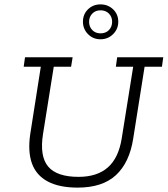

<svg xmlns="http://www.w3.org/2000/svg" viewBox="-20 -844 764 875"><path d="M334 11Q250 11 197.5 -17Q145 -45 125.5 -99.5Q106 -154 118 -234L166 -540H88L94 -583H311L304 -540H225L176 -233Q160 -132 199.5 -85Q239 -38 338 -38Q423 -38 472 -81.5Q521 -125 535 -215L587 -540H508L514 -583H724L718 -540H639L587 -212Q570 -103 508.5 -46Q447 11 334 11ZM438 -665Q404 -665 381 -688.5Q358 -712 358 -745Q358 -779 381 -801.5Q404 -824 438 -824Q472 -824 495.5 -801.5Q519 -779 519 -745Q519 -712 495.5 -688.5Q472 -665 438 -665ZM438 -692Q462 -692 476.5 -707Q491 -722 491 -745Q491 -767 476.5 -782Q462 -797 438 -797Q415 -797 400.5 -782Q386 -767 386 -745Q386 -722 400.5 -707Q415 -692 438 -692Z"/></svg>

Font: Rokkitt SemiBold Light
Style: Italic
Weight: 300
Italic angle: -9°
Version: Version 3.103